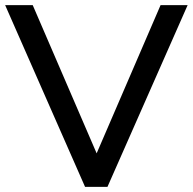

<svg xmlns="http://www.w3.org/2000/svg" viewBox="-23 -725 748 745"><path d="M600 -705H705L394 0H307L-3 -705H104L352 -130Z"/></svg>

Font: wassup Sans
Style: Medium
Weight: 600
Version: Version 2.001